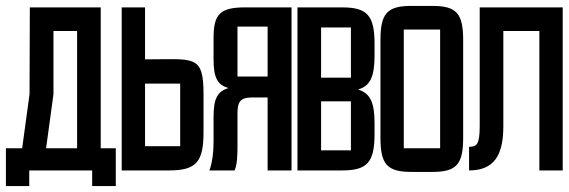

<svg xmlns="http://www.w3.org/2000/svg" viewBox="-20 -577 1925 650"><path d="M79 53V0H292V53H372V-75H321V-552H81L80 -258L55 -75H0V53ZM161 -258V-472H241V-75H136Z M552 0C645 0 669 -29 669 -130V-258C669 -394 637 -376 471 -376V-552H392V0ZM471 -294H590V-82H471Z M703 -97C703 -62 699 -28 689 0H774C783 -18 784 -51 784 -86V-192C784 -229 791 -247 832 -247H886V0H967V-552H810C725 -552 703 -529 703 -449V-375C703 -317 715 -289 754 -279C715 -268 703 -241 703 -182ZM886 -487V-318H784V-487Z M1138 0C1224 0 1248 -28 1248 -124V-159C1248 -228 1235 -261 1192 -274C1235 -286 1248 -320 1248 -390V-428C1248 -524 1224 -552 1138 -552H987V0ZM1067 -484H1168V-314H1067ZM1067 -234H1168V-68H1067Z M1444 5C1526 5 1548 -21 1548 -111V-441C1548 -531 1526 -557 1444 -557H1373C1290 -557 1268 -531 1268 -441V-111C1268 -21 1290 5 1373 5ZM1347 -477H1470V-75H1347Z M1568 0C1654 0 1684 -53 1684 -150V-472H1806V0H1885V-552H1604V-150C1604 -88 1594 -80 1568 -80Z"/></svg>

Font: Queering
Style: Regular
Weight: 400
Designer: Adam Naccarato
Foundry: adamnac
Version: Version 2.000;hotconv 1.0.109;makeotfexe 2.5.65596